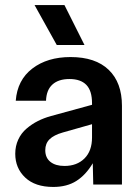

<svg xmlns="http://www.w3.org/2000/svg" viewBox="-20 -738 560 768"><path d="M192.9 9.8Q120.6 9.8 80.8 -27.8Q41 -65.4 41 -123Q41 -153.8 53 -179.7Q64.9 -205.6 86.2 -223.6Q107.4 -241.7 131.6 -253.9Q155.8 -266.1 184.1 -273.9L348.1 -318.8V-325.2Q348.1 -375 325.4 -398.4Q302.7 -421.9 257.8 -421.9Q213.9 -421.9 189.7 -399.9Q165.5 -377.9 164.1 -335H43Q49.3 -418 109.4 -463.9Q169.4 -509.8 262.2 -509.8Q361.8 -509.8 414.8 -458.7Q467.8 -407.7 467.8 -314.9V0H353L351.1 -85Q323.2 -38.1 285.4 -14.2Q247.6 9.8 192.9 9.8ZM118.2 -717.8H237.8L317.9 -558.1H207ZM161.1 -137.2Q161.1 -106.9 181.6 -90.6Q202.1 -74.2 237.8 -74.2Q287.6 -74.2 317.9 -104.2Q348.1 -134.3 348.1 -188V-241.2L231 -208Q195.3 -197.8 178.2 -180.9Q161.1 -164.1 161.1 -137.2Z"/></svg>

Font: TASA Orbiter Deck SemiBold
Style: Regular
Weight: 600
Designer: Weizhong Zhang
Version: Version 1.000;Glyphs 3.1.2 (3151)